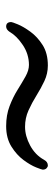

<svg xmlns="http://www.w3.org/2000/svg" viewBox="210 -568 179 640"><g transform="rotate(-90 300.0 -248.5)"><path d="M546 -301Q546 -298 538.5 -279.5Q531 -261 514 -237.5Q497 -214 469.5 -196.5Q442 -179 401 -179Q374 -179 349.5 -190.5Q325 -202 301 -217Q277 -232 251.5 -243.5Q226 -255 197 -255Q166 -255 134.5 -238Q103 -221 87 -192Q80 -179 68 -179Q63 -179 58.5 -183.5Q54 -188 54 -196Q54 -199 61.5 -218Q69 -237 86 -260Q103 -283 131 -300.5Q159 -318 199 -318Q236 -318 266 -306.5Q296 -295 320 -280Q344 -265 364.5 -253.5Q385 -242 403 -242Q439 -242 469.5 -262.5Q500 -283 513 -306Q521 -318 531 -318Q546 -318 546 -301Z"/></g></svg>

Font: QiushuiShotai
Style: Regular
Weight: 600
Designer: Fontworks Inc.
Foundry: Fontworks Inc.
Version: Version 1.250